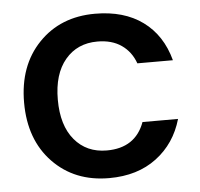

<svg xmlns="http://www.w3.org/2000/svg" viewBox="-45 -607 691 662"><g transform="rotate(-5 300.0 -275.5)"><path d="M37.1 -275.9Q37.1 -403.8 112.3 -481.9Q187.5 -560.1 307.1 -560.1Q407.2 -560.1 472.4 -512.5Q537.6 -464.8 561 -377H438Q423.3 -418 390.1 -440.9Q356.9 -463.9 307.1 -463.9Q237.3 -463.9 195.6 -414.3Q153.8 -364.7 153.8 -275.9Q153.8 -186.5 195.6 -136.7Q237.3 -86.9 307.1 -86.9Q406.2 -86.9 438 -173.8H561Q537.1 -90.3 471.2 -40.8Q405.3 8.8 307.1 8.8Q187.5 8.8 112.3 -69.3Q37.1 -147.5 37.1 -275.9Z"/></g></svg>

Font: SVN-Poppins Medium
Style: Regular
Weight: 500
Designer: Ninad Kale (Devanagari), Jonny Pinhorn (Latin)
Foundry: Indian Type Foundry
Version: Version 3.002 2017